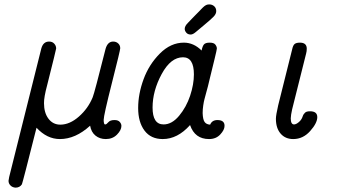

<svg xmlns="http://www.w3.org/2000/svg" viewBox="-20 -631 1615 878"><path d="M19 195.8Q19 195.8 22 178.2L168.9 -409.2Q177.7 -441.4 205.1 -440.9Q219.2 -440.9 228 -431.4Q236.8 -421.9 236.8 -409.2Q236.8 -405.3 195.8 -242.2Q180.7 -186 181.2 -159.2Q181.2 -115.2 201.7 -88.1Q222.2 -61 255.9 -61Q298.8 -61 340.8 -97.9Q382.8 -134.8 403.8 -186Q411.6 -204.1 462.9 -408.2Q472.7 -441.4 498 -440.9Q511.2 -440.9 520.5 -432.4Q529.8 -423.8 529.8 -410.2Q529.8 -401.4 491.9 -252.2Q454.1 -103 454.1 -83Q454.1 -73.2 455.6 -68.1Q457 -63 458.5 -62.5Q460 -62 461.9 -62Q466.8 -62 475.3 -72Q483.9 -82 502.9 -82H503.9Q520 -82 527.6 -73.5Q535.2 -64.9 535.2 -55.2Q535.2 -36.1 515.1 -15.6Q495.1 4.9 463.9 4.9Q436 4.9 416.5 -11Q397 -26.9 392.1 -56.2Q325.2 4.9 253.9 4.9Q194.8 4.9 147 -46.9Q83 207 80.1 211.9Q70.3 227.1 50.8 227.1Q36.6 226.1 27.8 217Q19 208 19 195.8Z M611.8 -137.2Q611.8 -201.2 636.5 -268.6Q661.1 -335.9 710.9 -386Q760.7 -436 820.8 -436Q865.7 -436 901.9 -399.9Q905.8 -419.9 912.8 -428Q919.9 -436 939 -436Q958 -436 964.8 -427Q971.7 -418 971.7 -409.2Q971.7 -404.3 961.2 -361.1Q950.7 -317.9 940.7 -277.3Q930.7 -236.8 930.7 -235.8Q928.7 -229 923.3 -208.5Q918 -188 915 -177.5Q912.1 -167 909.4 -148.9Q906.7 -130.9 906.7 -113.8Q907.7 -84 915.8 -73Q923.8 -62 940.9 -61Q949.7 -82 974.1 -82Q1007.3 -82 1006.8 -55.2Q1006.8 -37.1 987.3 -16.1Q967.8 4.9 936 4.9Q871.1 4.9 849.1 -59.1Q792 4.9 724.1 4.9Q669.9 4.9 640.9 -33.7Q611.8 -72.3 611.8 -137.2ZM677.7 -139.2Q677.7 -62 728 -62Q766.1 -62 799.1 -101.6Q832 -141.1 849.4 -193.1Q866.7 -245.1 866.7 -291Q866.7 -369.1 816.9 -369.1Q760.7 -369.1 719.2 -292.2Q677.7 -215.3 677.7 -139.2ZM824.7 -499Q824.7 -512.2 839.8 -526.9Q849.6 -536.6 859.9 -547.9Q870.1 -559.1 876.5 -564.9Q882.8 -570.8 889.9 -578.4Q897 -585.9 900.4 -589.4Q903.8 -592.8 908.4 -597.4Q913.1 -602.1 915.5 -603.5Q918 -605 920.9 -606.9Q923.8 -608.9 926.3 -609.4Q928.7 -609.9 931.4 -610.4Q934.1 -610.8 937 -610.8Q950.2 -610.8 959.5 -602.5Q968.8 -594.2 968.8 -580.1Q968.8 -567.9 957.8 -555.9Q946.8 -543.9 909.7 -513.2Q887.7 -495.1 874.8 -484.1Q861.8 -473.1 852.1 -473.1Q838.9 -473.1 831.8 -481.7Q824.7 -490.2 824.7 -499Z M1241.7 -87.9Q1241.7 -104 1252 -148.9L1315.9 -404.8Q1319.8 -423.8 1327.4 -429.9Q1335 -436 1351.6 -436Q1382.3 -436 1382.8 -409.2Q1382.8 -396 1379.9 -386.2L1315.9 -130.9Q1310.1 -105 1309.6 -89.8Q1309.6 -62 1324.7 -62Q1333.5 -62 1345.2 -71.5Q1356.9 -81.1 1361.8 -92.8Q1362.8 -94.7 1364.7 -100.3Q1366.7 -106 1368.7 -108.4Q1370.6 -110.8 1374.3 -115Q1377.9 -119.1 1383.8 -120.6Q1389.6 -122.1 1397.9 -122.1Q1431.2 -122.1 1430.9 -95Q1430.7 -67.9 1398.2 -31.5Q1365.7 4.9 1320.8 4.9Q1284.7 4.9 1263.2 -20Q1241.7 -44.9 1241.7 -87.9Z"/></svg>

Font: CMU Typewriter Text
Style: Italic
Weight: 500
Italic angle: -14.04°
Version: Version 0.7.0